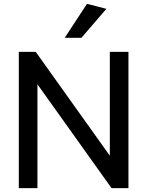

<svg xmlns="http://www.w3.org/2000/svg" viewBox="-20 -980 766 1000"><path d="M552 -710H649V0H561L175 -541V0H78V-710H166L552 -169ZM317 -783 433 -960 534 -934 404 -783Z"/></svg>

Font: Livvic Medium
Style: Regular
Weight: 500
Designer: Jacques Le Bailly, Baron von Fonthausen
Version: Version 1.001; ttfautohint (v1.8.2)